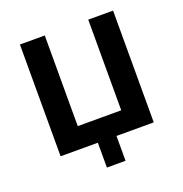

<svg xmlns="http://www.w3.org/2000/svg" viewBox="-125 -672 864 908"><g transform="rotate(-20 307.5 -218.0)"><path d="M416.7 -562.5H541.7V0H354.2V125H260.4V0H72.9V-562.5H197.9V-106.3H416.7Z"/></g></svg>

Font: Vladivostok Bold
Style: Regular
Weight: 700
Width: 4
Designer: Michael Sharanda
Foundry: Michael Sharanda
Version: Version 1.005